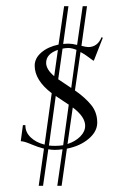

<svg xmlns="http://www.w3.org/2000/svg" viewBox="-20 -580 369 620"><path d="M119 20H105L122 -100Q102 -105 81 -114Q58 -124 47 -124L54 -176H62V-174Q62 -153 79 -136.5Q96 -120 124 -113L147 -279Q92 -321 92 -368Q92 -392 113.5 -410.5Q135 -429 169 -436L187 -560H201L184 -438Q193 -439 202 -439Q212 -439 229 -435L247 -560H261L243 -432Q259 -428 265 -428Q295 -428 308 -460L312 -458L283 -384L280 -385Q257 -403 240 -412L222 -288Q255 -265 274.5 -241Q294 -217 294 -184Q294 -155 266 -131.5Q238 -108 196 -100L179 20H165L182 -98Q170 -96 157 -96Q146 -96 136 -98ZM202 -242Q195 -247 184 -254Q169 -264 160 -270L138 -110Q148 -109 158 -109Q171 -109 184 -111ZM215 -233 198 -115Q223 -123 239 -139Q255 -155 255 -174Q255 -203 215 -233ZM210 -296 227 -419Q212 -425 201 -425Q191 -425 182 -423L168 -324Q178 -317 198 -304Q205 -299 210 -296ZM155 -334 167 -419Q129 -406 129 -377Q129 -356 155 -334Z"/></svg>

Font: Kleymissky
Style: Regular
Weight: 500
Italic angle: -8°
Designer: gluk
Foundry: gluk
Version: Version 0.283